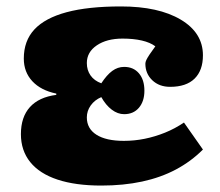

<svg xmlns="http://www.w3.org/2000/svg" viewBox="-20 -563 683 597"><path d="M295 14Q215 14 159 -4.5Q103 -23 74 -59Q45 -95 45 -146Q45 -199 73 -230Q101 -261 155 -268V-272Q107 -282 80.5 -310.5Q54 -339 54 -381Q54 -436 87 -471.5Q120 -507 187 -525Q254 -543 356 -543Q473 -543 542 -502Q611 -461 611 -391Q611 -344 585 -318.5Q559 -293 509 -293Q475 -293 453.5 -313.5Q432 -334 432 -365Q432 -370 435 -376.5Q438 -383 445 -393.5Q452 -404 463 -419Q447 -431 421 -437Q395 -443 361 -443Q312 -443 281 -422Q250 -401 250 -367Q250 -345 261.5 -328.5Q273 -312 295 -304Q312 -330 329 -342.5Q346 -355 366 -355Q395 -355 412 -335Q429 -315 429 -281Q429 -248 412 -228Q395 -208 366 -208Q346 -208 327.5 -222Q309 -236 295 -261Q274 -252 262 -235Q250 -218 250 -198Q250 -163 280 -144Q310 -125 365 -125Q398 -125 430 -131.5Q462 -138 493 -150.5Q524 -163 552 -182L611 -98Q574 -61 527 -36Q480 -11 422 1.5Q364 14 295 14Z"/></svg>

Font: Literata Variable Black
Style: Regular
Weight: 900
Designer: Latin by Veronika Burian and Jose Scaglione. Greek by Irene Vlachou. Cyrillic by Vera Evstafieva.
Foundry: TypeTogether
Version: Version 3.021